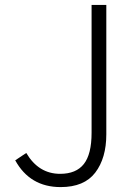

<svg xmlns="http://www.w3.org/2000/svg" viewBox="-20 -749 557 782"><path d="M227 13Q102 13 42 -96L87 -126Q137 -41 225 -41Q290 -41 321.5 -81Q353 -121 353 -208V-729H413V-202Q413 -105 368 -46Q323 13 227 13Z"/></svg>

Font: Noto Sans Korean Light
Style: Regular
Weight: 300
Designer: Ryoko NISHIZUKA  (kana & ideographs); Paul D. Hunt (Latin, Greek & Cyrillic); Wenlong ZHANG  (bopomofo); Sandoll Communi
Foundry: Adobe Systems Incorporated
Version: Version 1.000;PS 1;hotconv 1.0.78;makeotf.lib2.5.61930